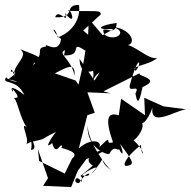

<svg xmlns="http://www.w3.org/2000/svg" viewBox="-20 -644 776 780"><path d="M470 -173C417 -193 404 -166 439 -66C395 -51 453 -116 372 -34C411 -62 361 -95 300 -41L335 -176L365 -186L335 -269L429 -265L400 -273L546 -346L549 -340C602 -320 602 -310 559 -290C542 -207 536 -234 530 -264C553 -307 497 -261 508 -300C544 -435 559 -388 531 -356C507 -378 582 -376 619 -409C581 -397 514 -478 473 -461C542 -447 526 -525 437 -535C506 -515 446 -471 404 -504C381 -556 452 -484 454 -551C378 -540 365 -522 441 -526L397 -501L341 -567L338 -503L318 -520L389 -585C392 -606 360 -596 256 -600C268 -617 294 -527 244 -591C261 -538 218 -614 204 -574C292 -569 236 -625 301 -624C308 -566 275 -515 215 -492C201 -544 180 -526 228 -485C218 -418 156 -477 167 -455C117 -449 168 -421 114 -396C137 -405 137 -389 67 -346C153 -375 82 -420 167 -359C153 -417 133 -415 62 -444C103 -414 19 -373 42 -332C33 -344 27 -376 24 -353C63 -352 28 -335 14 -322C90 -305 20 -310 5 -330C-16 -298 46 -329 79 -258C-9 -327 45 -243 30 -284C80 -228 24 -256 41 -241C54 -221 69 -138 98 -119C50 -165 103 -79 87 -59C73 -56 114 -61 182 -120C149 -95 175 -113 106 -107C63 -112 120 -95 106 -35C124 -37 122 -48 114 -69C175 -83 134 -73 208 -108C199 -100 151 -28 192 -63C209 -1 228 -76 233 -46C203 -44 316 -32 273 0L243 61L139 10L134 -38L175 80L155 111L269 116L296 50L331 2L362 -9L401 -30C397 -43 302 -5 357 29C273 102 323 47 311 95C289 58 273 102 301 100C347 27 361 83 313 68C329 51 409 10 350 63C432 -26 362 0 432 48C413 34 337 -66 336 -136C330 -41 420 -11 425 -20C451 -72 470 4 464 -73C440 -56 501 27 468 -60C512 3 537 27 491 30C482 30 479 4 553 -56C552 5 584 -21 518 -78C516 -55 578 -126 554 -148C550 -137 576 -141 599 -206C590 -125 690 -194 736 -200L644 -212L566 -247L569 -176L472 -243L460 -156ZM364 -317 303 -405C305 -331 358 -353 385 -368C314 -369 374 -400 356 -312C367 -348 420 -386 421 -312C433 -314 462 -287 501 -331L524 -333L417 -398C399 -371 381 -345 364 -317ZM287 -317 203 -346C258 -375 286 -390 283 -336C270 -406 206 -430 248 -441C252 -407 254 -496 240 -419C323 -415 257 -484 327 -438L320 -394L299 -300ZM263 -227 235 -115C300 -137 252 -174 262 -252C242 -243 232 -251 278 -191L253 -168L283 -191Z"/></svg>

Font: Hussar Lance
Style: ExBd
Weight: 700
Foundry: Cannot Into Space Fonts, PlusOne Fonts
Version: Version 2.270